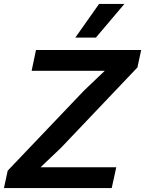

<svg xmlns="http://www.w3.org/2000/svg" viewBox="-28 -951 734 971"><path d="M11 -88 398 -494 502 -593H132L154 -698H686L667 -610L281 -204L177 -105H560L537 0H-8ZM473 -931H601L457 -761H353Z"/></svg>

Font: Azeret Mono Medium
Style: Italic
Weight: 500
Italic angle: -12°
Designer: Martin Vácha
Foundry: Displaay
Version: Version 1.000; Glyphs 3.0.3, build 3074